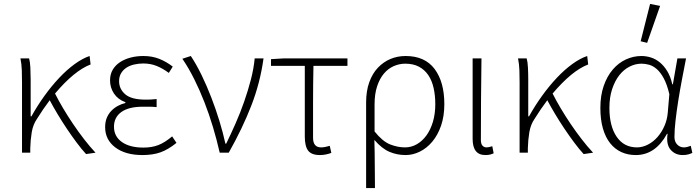

<svg xmlns="http://www.w3.org/2000/svg" viewBox="-20 -777 3563 977"><path d="M418 7Q395 -18 370 -51.5Q345 -85 320.5 -121.5Q296 -158 273.5 -195.5Q251 -233 233 -267Q199 -222 168 -172Q148 -143 141.5 -104Q135 -65 134 -23V0H92V-358Q92 -387 91 -419Q90 -451 84 -480H128Q133 -463 134.5 -433Q136 -403 136 -372V-185H140Q170 -239 206 -289Q242 -339 281 -380.5Q320 -422 360 -451Q400 -480 436 -492L441 -449Q399 -433 353.5 -395.5Q308 -358 260 -301Q278 -265 301.5 -225.5Q325 -186 352 -146Q379 -106 408 -68.5Q437 -31 466 0Z M705 12Q618 12 566.5 -27Q515 -66 515 -130Q515 -157 523.5 -177.5Q532 -198 546.5 -213Q561 -228 579.5 -238Q598 -248 618 -253V-257Q580 -271 560 -301Q540 -331 540 -368Q540 -399 553.5 -422Q567 -445 590.5 -460.5Q614 -476 644.5 -484Q675 -492 710 -492Q754 -492 790.5 -477.5Q827 -463 859 -438L839 -406Q808 -429 777 -441.5Q746 -454 709 -454Q684 -454 661.5 -448.5Q639 -443 622.5 -432Q606 -421 596 -404Q586 -387 586 -364Q586 -324 617.5 -297Q649 -270 721 -270Q735 -270 746.5 -270.5Q758 -271 777 -273V-232Q756 -234 740 -234Q724 -234 707 -234Q635 -234 597.5 -207Q560 -180 560 -132Q560 -83 600 -54.5Q640 -26 710 -26Q752 -26 785 -38.5Q818 -51 856 -83L878 -50Q836 -16 797 -2Q758 12 705 12Z M1098 0Q1083 -66 1063.5 -131Q1044 -196 1020 -257.5Q996 -319 968 -375Q940 -431 908 -478L951 -492Q979 -450 1005.5 -395.5Q1032 -341 1055 -281.5Q1078 -222 1096.5 -161.5Q1115 -101 1127 -46H1131Q1155 -95 1179 -149.5Q1203 -204 1222.5 -260Q1242 -316 1256.5 -371.5Q1271 -427 1276 -480H1321Q1304 -356 1259 -240Q1214 -124 1144 0Z M1608 12Q1565 12 1548 -10.5Q1531 -33 1531 -82V-442H1359V-476L1426 -480H1748V-442H1575Q1573 -348 1573 -257.5Q1573 -167 1573 -76Q1573 -27 1614 -27Q1625 -27 1636.5 -29.5Q1648 -32 1658 -35L1666 1Q1656 5 1640.5 8.5Q1625 12 1608 12Z M1843 180V-255Q1843 -314 1859 -358.5Q1875 -403 1903 -432.5Q1931 -462 1967 -477Q2003 -492 2044 -492Q2142 -492 2191.5 -426Q2241 -360 2241 -247Q2241 -186 2224.5 -138Q2208 -90 2180 -56.5Q2152 -23 2116.5 -5.5Q2081 12 2044 12Q2000 12 1961.5 -4.5Q1923 -21 1885 -65Q1886 -30 1886.5 -0.5Q1887 29 1887 57.5Q1887 86 1887.5 115.5Q1888 145 1888 180ZM2041 -27Q2073 -27 2101 -43Q2129 -59 2150 -88Q2171 -117 2183 -157.5Q2195 -198 2195 -247Q2195 -291 2186.5 -329Q2178 -367 2159.5 -394.5Q2141 -422 2112 -437.5Q2083 -453 2042 -453Q2012 -453 1983.5 -440.5Q1955 -428 1933.5 -402.5Q1912 -377 1899 -338Q1886 -299 1886 -245V-108Q1927 -57 1965.5 -42Q2004 -27 2041 -27Z M2450 12Q2385 12 2385 -70V-480H2430Q2427 -270 2427 -64Q2427 -45 2435 -36Q2443 -27 2456 -27Q2467 -27 2485 -33L2492 3Q2484 7 2474 9.5Q2464 12 2450 12Z M2950 7Q2927 -18 2902 -51.5Q2877 -85 2852.5 -121.5Q2828 -158 2805.5 -195.5Q2783 -233 2765 -267Q2731 -222 2700 -172Q2680 -143 2673.5 -104Q2667 -65 2666 -23V0H2624V-358Q2624 -387 2623 -419Q2622 -451 2616 -480H2660Q2665 -463 2666.5 -433Q2668 -403 2668 -372V-185H2672Q2702 -239 2738 -289Q2774 -339 2813 -380.5Q2852 -422 2892 -451Q2932 -480 2968 -492L2973 -449Q2931 -433 2885.5 -395.5Q2840 -358 2792 -301Q2810 -265 2833.5 -225.5Q2857 -186 2884 -146Q2911 -106 2940 -68.5Q2969 -31 2998 0Z M3215 12Q3175 12 3142 -3Q3109 -18 3085 -48Q3061 -78 3048 -123Q3035 -168 3035 -228Q3035 -291 3052 -340Q3069 -389 3098 -423Q3127 -457 3165 -474.5Q3203 -492 3244 -492Q3268 -492 3292 -484.5Q3316 -477 3337 -460Q3358 -443 3375 -415.5Q3392 -388 3401 -348H3404L3427 -480H3471Q3461 -429 3450.5 -374Q3440 -319 3431.5 -265.5Q3423 -212 3417.5 -164Q3412 -116 3412 -80Q3412 -56 3426 -41.5Q3440 -27 3460 -27Q3469 -27 3478 -29.5Q3487 -32 3495 -35L3503 1Q3495 5 3483 8.5Q3471 12 3454 12Q3416 12 3392.5 -15Q3369 -42 3377 -96H3374Q3315 12 3215 12ZM3221 -27Q3249 -27 3276.5 -41Q3304 -55 3325.5 -79.5Q3347 -104 3361 -136Q3375 -168 3378 -204L3386 -298Q3374 -348 3357.5 -378.5Q3341 -409 3322 -425.5Q3303 -442 3283 -447.5Q3263 -453 3245 -453Q3213 -453 3183.5 -438Q3154 -423 3131.5 -394.5Q3109 -366 3095 -324Q3081 -282 3081 -228Q3081 -135 3118 -81Q3155 -27 3221 -27ZM3240 -567 3288 -757 3339 -747 3273 -559Z"/></svg>

Font: Giro Light
Style: Regular
Weight: 300
Designer: Paul D. Hunt
Foundry: Adobe Systems Incorporated
Version: Version 1.000;PS 1.0;hotconv 1.0.88;makeotf.lib2.5.647800